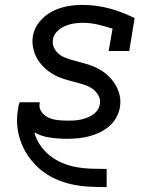

<svg xmlns="http://www.w3.org/2000/svg" viewBox="-20 -558 640 783"><path d="M414 205Q378 205 341.5 203Q305 201 271.5 193.5Q238 186 206 171.5Q174 157 148 136Q122 115 101.5 87.5Q81 60 68 28Q55 -4 51 -39.5Q47 -75 53 -110Q54 -118 55.5 -125.5Q57 -133 60 -141H142Q142 -140 142 -139Q142 -138 142 -137Q139 -124 144 -112Q149 -100 157.5 -92Q166 -84 177.5 -78.5Q189 -73 201.5 -70.5Q214 -68 227 -67Q240 -66 253 -66Q266 -66 279 -66.5Q292 -67 305 -69.5Q318 -72 331 -76.5Q344 -81 356 -88.5Q368 -96 376.5 -107.5Q385 -119 387 -132Q391 -151 382 -167.5Q373 -184 359 -194.5Q345 -205 327.5 -211Q310 -217 292.5 -221.5Q275 -226 257 -231Q239 -236 222.5 -242.5Q206 -249 191 -258.5Q176 -268 163 -280Q150 -292 139.5 -306.5Q129 -321 122.5 -337.5Q116 -354 113.5 -372.5Q111 -391 114 -410Q119 -442 140.5 -468.5Q162 -495 191.5 -510.5Q221 -526 252.5 -532Q284 -538 315 -538Q373 -538 426.5 -523.5Q480 -509 529 -484L507 -350H423L439 -441Q409 -451 378.5 -458Q348 -465 316 -465Q298 -465 280 -462Q262 -459 244.5 -451.5Q227 -444 213 -430Q199 -416 196 -398Q193 -381 199 -366.5Q205 -352 216 -341.5Q227 -331 241 -325Q255 -319 270 -314.5Q285 -310 300.5 -306Q316 -302 331 -297.5Q346 -293 360 -287.5Q374 -282 387.5 -274Q401 -266 412.5 -256.5Q424 -247 434 -235.5Q444 -224 451.5 -211Q459 -198 464 -183.5Q469 -169 470.5 -153Q472 -137 469 -120Q465 -98 453.5 -77.5Q442 -57 424 -42Q406 -27 384.5 -17Q363 -7 341 -1.5Q319 4 297 6Q275 8 253 8Q218 8 183.5 3Q149 -2 120 -18Q128 11 144.5 35Q161 59 184 77Q207 95 234 106.5Q261 118 291 123.5Q321 129 352 130Q383 131 414 131H415V205Z"/></svg>

Font: Iosevka Slab Extended
Style: Italic
Weight: 400
Width: 7
Italic angle: -9°
Monospace: yes
Designer: Belleve Invis
Foundry: Belleve Invis
Version: Version 11.1.0; ttfautohint (v1.8.3)